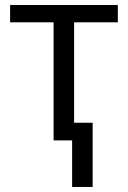

<svg xmlns="http://www.w3.org/2000/svg" viewBox="-20 -555 507 759"><path d="M191.9 -466.8H20V-535.2H445.8V-466.8H272.9V-69.8H346.2V184.1H265.1V0H191.9Z"/></svg>

Font: OpenSans-Regular
Style: Regular
Weight: 400
Foundry: Ascender Corporation
Version: Version 1.10